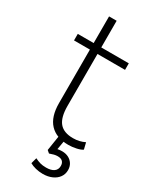

<svg xmlns="http://www.w3.org/2000/svg" viewBox="-213 -693 759 942"><g transform="rotate(30 166.5 -222.0)"><path d="M248 8Q179 8 142.5 -31Q106 -70 106 -147V-450H16V-487H106V-638H149V-487H305V-450H149V-156Q149 -91 173.5 -61.5Q198 -32 251 -32Q270 -32 286.5 -36Q303 -40 317 -47L326 -10Q315 -2 292 3Q269 8 248 8ZM210 194Q189 194 169 189Q149 184 136 176L145 143Q161 151 175 155Q189 159 209 159Q237 159 252.5 148Q268 137 268 116Q268 100 259 91Q250 82 231 82Q221 82 211 84.5Q201 87 187 92L173 80L188 -16H224L211 59L194 58Q204 54 215.5 52Q227 50 238 50Q258 50 274 58Q290 66 299.5 81Q309 96 309 116Q309 139 296.5 156.5Q284 174 261.5 184Q239 194 210 194Z"/></g></svg>

Font: Nunito Sans 10pt SemiCondensed ExtraLight
Style: Regular
Weight: 250
Width: 4
Designer: Vernon Adams
Foundry: Vernon Adams
Version: Version 3.101;gftools[0.9.27]